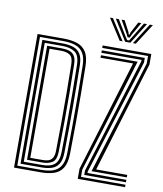

<svg xmlns="http://www.w3.org/2000/svg" viewBox="-102 -1051 962 1132"><g transform="rotate(10 379.5 -484.5)"><path d="M59.9 0V-800H215.1Q261.3 -800 296 -789Q330.7 -778 350.4 -748.2Q370.1 -718.4 371.1 -661.8Q372.6 -577.8 373.1 -493.9Q373.6 -410 373.2 -322.3Q372.8 -234.6 371.1 -138.6Q370.1 -82 351.2 -52.1Q332.2 -22.2 298.7 -11.1Q265.2 0 220.5 0ZM76.8 -14.7H220.5Q249.9 -14.7 274.2 -20Q298.5 -25.2 316.2 -38.8Q333.9 -52.3 343.7 -76.7Q353.5 -101.1 354.2 -139Q355.5 -216.6 356.1 -302.6Q356.7 -388.6 356.3 -479.4Q355.9 -570.1 354.2 -661.4Q353.3 -710.4 336.7 -737.3Q320.1 -764.3 289.3 -774.8Q258.6 -785.3 215.1 -785.3H76.8ZM93.7 -29.3V-770.7H215.1Q254.3 -770.7 281.2 -761Q308.1 -751.4 322.4 -727.7Q336.7 -704 337.3 -661.4Q338.4 -597.5 339 -534.1Q339.6 -470.8 339.6 -406.6Q339.6 -342.3 339.1 -275.8Q338.6 -209.3 337.3 -139Q336.7 -94 321.7 -70.2Q306.7 -46.5 280.6 -37.9Q254.6 -29.3 220.5 -29.3ZM110.6 -44H220.5Q270.6 -44 295 -65.2Q319.5 -86.3 320.4 -139.4Q321.9 -224.6 322.4 -310.4Q322.9 -396.2 322.5 -483.7Q322.1 -571.2 320.4 -661Q319.3 -718.1 291.1 -737.1Q262.8 -756 215.1 -756H110.6ZM127.5 -58.7V-741.3H215.1Q240.5 -741.3 260.2 -735.2Q279.8 -729.2 291.3 -711.8Q302.7 -694.5 303.3 -660.6Q305 -571.4 305.7 -489.5Q306.3 -407.6 305.8 -322.7Q305.2 -237.9 303.3 -139.8Q302.3 -89.5 279.5 -74.1Q256.7 -58.7 220.5 -58.7ZM144.4 -73.4H220.5Q237.6 -73.4 252.4 -78Q267.3 -82.6 276.7 -97.2Q286.2 -111.7 286.7 -141.4Q288.2 -221.4 288.7 -309.9Q289.2 -398.4 288.7 -487.6Q288.2 -576.9 286.7 -658.8Q285.9 -700.8 266.2 -713.7Q246.4 -726.6 215.1 -726.6H144.4ZM513.7 -58.7 723.9 -739.7V-785.3H449.6V-800H740.8V-736.9L538.8 -73.4H724.8V-58.7ZM441.4 0V-60.4L644.5 -726.6H449.6V-741.3H669.3L458.3 -58.2V-14.6H724.8V0ZM475.2 -29.3V-55.9L690 -746.7V-756H449.6V-770.7H707V-742.6L492 -53V-44H724.8V-29.3ZM463.5 -969.2H481.4L561.1 -844.4H543.6ZM498.5 -969.2H516.7L569.9 -881.4L586.2 -855.9H597.8L613.9 -881.3L667 -969.2H685.3L607.6 -844.4H576.2ZM533 -969.2H551.3L585.9 -903.6L589.4 -890.2H594.6L597.9 -903.6L632.9 -969.2H651.2L608.6 -894.3L598.2 -873.2H585.8L575.4 -894.3ZM702.4 -969.2H720.3L640.2 -844.4H622.7Z"/></g></svg>

Font: Big Shoulders Inline Text SC Thin
Style: Regular
Weight: 100
Designer: Patric King
Foundry: XO Type Co
Version: Version 2.002